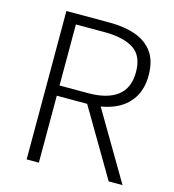

<svg xmlns="http://www.w3.org/2000/svg" viewBox="-108 -820 825 911"><g transform="rotate(15 304.0 -364.5)"><path d="M106 0V-729H319Q392 -729 446.5 -709.5Q501 -690 531.5 -647.5Q562 -605 562 -534Q562 -467 531.5 -421Q501 -375 446.5 -352Q392 -329 319 -329H166V0ZM166 -379H306Q400 -379 450 -417Q500 -455 500 -534Q500 -614 450 -646.5Q400 -679 306 -679H166ZM509 0 305 -346 360 -368 577 0Z"/></g></svg>

Font: Noto Sans KR Thin Light
Style: Regular
Weight: 300
Version: Version 2.004-H2;hotconv 1.0.118;makeotfexe 2.5.65603